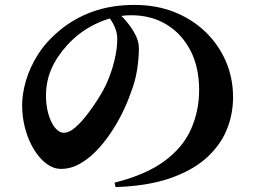

<svg xmlns="http://www.w3.org/2000/svg" viewBox="-20 -740 1040 781"><path d="M446 3Q573 -29 648.5 -84.5Q724 -140 757 -214.5Q790 -289 790 -374Q790 -467 754.5 -535Q719 -603 657 -640.5Q595 -678 514 -678Q446 -678 376 -646Q306 -614 254 -557Q211 -510 189 -459.5Q167 -409 167 -349Q167 -312 176.5 -277.5Q186 -243 203 -221.5Q220 -200 240 -200Q261 -200 285.5 -221Q310 -242 334.5 -274Q359 -306 379.5 -338.5Q400 -371 411 -395Q432 -440 444.5 -490Q457 -540 457 -581Q457 -608 445.5 -633Q434 -658 419 -674L467 -682Q483 -667 501 -644.5Q519 -622 532 -596Q545 -570 545 -543Q545 -504 537.5 -455.5Q530 -407 511 -360Q498 -322 477 -279.5Q456 -237 428.5 -196.5Q401 -156 369.5 -124Q338 -92 302.5 -72.5Q267 -53 228 -53Q197 -53 168.5 -74.5Q140 -96 117.5 -133Q95 -170 82.5 -216.5Q70 -263 70 -312Q70 -358 85.5 -411.5Q101 -465 134 -517.5Q167 -570 220 -614Q280 -665 356.5 -692.5Q433 -720 527 -720Q616 -720 689 -691Q762 -662 815.5 -610.5Q869 -559 898.5 -491Q928 -423 928 -345Q928 -272 900.5 -208Q873 -144 815.5 -94Q758 -44 667.5 -13.5Q577 17 450 21Z"/></svg>

Font: Noto Serif HK ExtraLight ExtraBold
Style: Regular
Weight: 800
Version: Version 2.003-H1;hotconv 1.1.1;makeotfexe 2.6.0